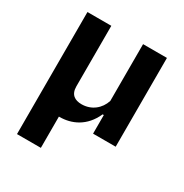

<svg xmlns="http://www.w3.org/2000/svg" viewBox="-169 -667 959 1000"><g transform="rotate(30 310.0 -167.0)"><path d="M214.5 200V12H218C289.5 12 365 -20 406 -112H413V0H549V-534H405.5V-192.5C389 -140 343.5 -102.5 284 -102.5C244.5 -102.5 214.5 -119.5 214.5 -170V-534H71V200Z"/></g></svg>

Font: Monaspace Argon
Style: Bold
Weight: 700
Designer: Riley Cran & the Lettermatic Team
Foundry: Lettermatic
Version: Version 1.000 (Monaspace Argon)